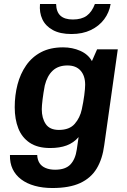

<svg xmlns="http://www.w3.org/2000/svg" viewBox="-20 -759 640 965"><path d="M243 186Q195 186 155 175Q115 164 86.5 142.5Q58 121 43.5 90.5Q29 60 30 20H167Q168 44 178.5 60.5Q189 77 209.5 85.5Q230 94 257 94Q309 94 334 67.5Q359 41 366 -8L375 -70Q350 -41 315 -28Q280 -15 232 -15Q169 -15 129.5 -41.5Q90 -68 72 -114Q54 -160 54 -220Q54 -280 68 -334Q82 -388 111.5 -430.5Q141 -473 187 -497Q233 -521 297 -521Q344 -521 383.5 -503.5Q423 -486 442 -452L468 -511H572L504 -30Q495 40 466 88Q437 136 383 161Q329 186 243 186ZM276 -106Q329 -106 355.5 -136.5Q382 -167 391 -209Q399 -246 403.5 -280Q408 -314 408 -333Q408 -378 385 -404Q362 -430 319 -430Q273 -430 245 -404Q217 -378 205 -329Q198 -292 194 -259.5Q190 -227 190 -210Q190 -165 210 -135.5Q230 -106 276 -106ZM339 -588Q282 -588 245.5 -608Q209 -628 193 -662Q177 -696 181 -739H262Q263 -699 284 -680Q305 -661 346 -661Q390 -661 416 -680Q442 -699 457 -739H536Q529 -696 503.5 -662Q478 -628 436.5 -608Q395 -588 339 -588Z"/></svg>

Font: Chivo Mono SemiBold
Style: Italic
Weight: 600
Italic angle: -8.05°
Monospace: yes
Version: Version 1.008